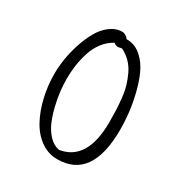

<svg xmlns="http://www.w3.org/2000/svg" viewBox="-164 -815 881 933"><g transform="rotate(30 276.5 -348.5)"><path d="M69.8 -355Q69.8 -393.1 76.7 -437.3Q83.5 -481.4 98.6 -527.6Q113.8 -573.7 134.8 -611.1Q155.8 -648.4 187.3 -672.1Q218.8 -695.8 254.9 -695.8Q263.7 -695.8 273.9 -689.7Q284.2 -683.6 290 -674.8H296.9Q339.4 -673.3 373.3 -643.1Q407.2 -612.8 427 -568.8Q446.8 -524.9 460 -469.7Q473.1 -414.6 478 -367.4Q482.9 -320.3 482.9 -278.8Q482.9 -1 289.1 -1Q237.8 -1 195.6 -31.2Q153.3 -61.5 126.2 -111.8Q99.1 -162.1 84.5 -224.9Q69.8 -287.6 69.8 -355ZM293 -625Q290.5 -625 283.2 -623Q275.9 -621.1 271 -621.1Q259.3 -621.1 248 -630.9Q215.3 -613.3 192.1 -583Q168.9 -552.7 156.7 -514.9Q144.5 -477.1 139.2 -439.7Q133.8 -402.3 133.8 -361.8Q133.8 -333 137.5 -297.6Q141.1 -262.2 151.4 -219Q161.6 -175.8 176.5 -140.1Q191.4 -104.5 216.8 -77.6Q242.2 -50.8 273.9 -44.9Q418.9 -67.4 418.9 -284.2Q418.9 -322.8 417.7 -351.1Q416.5 -379.4 412.6 -416.5Q408.7 -453.6 400.1 -481.9Q391.6 -510.3 378.2 -538.6Q364.7 -566.9 343.3 -588.9Q321.8 -610.8 293 -625Z"/></g></svg>

Font: Zhizn
Style: Regular
Weight: 400
Designer: Peter Zharnov
Foundry: Peter Zharnov
Version: Version 1.000